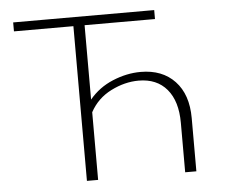

<svg xmlns="http://www.w3.org/2000/svg" viewBox="-49 -714 907 769"><g transform="rotate(-5 404.5 -329.0)"><path d="M522 -416Q609 -416 659.5 -362.5Q710 -309 710 -214V0H665V-199Q665 -286 624.5 -334Q584 -382 511 -382Q455 -382 399.5 -354Q344 -326 315 -272V0H270V-622H31V-658H598V-622H315V-323Q353 -369 409.5 -392.5Q466 -416 522 -416Z"/></g></svg>

Font: EauTestInfant Light
Style: Regular
Weight: 300
Designer: Christian Thalmann (Catharsis Fonts)
Version: Version 0.001;PS 000.001;hotconv 1.0.88;makeotf.lib2.5.64775